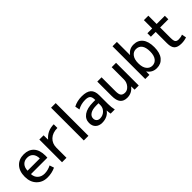

<svg xmlns="http://www.w3.org/2000/svg" viewBox="224 -1925 3111 3111"><g transform="rotate(-45 1779.5 -370.0)"><path d="M139 -298H420Q419 -372 382.5 -412Q346 -452 282 -452Q218 -452 179.5 -411.5Q141 -371 139 -298ZM139 -220Q142 -150 187.5 -109Q233 -68 302 -68Q377 -68 452 -106L477 -30Q390 10 292 10Q180 10 108.5 -63.5Q37 -137 37 -260Q37 -386 103.5 -458Q170 -530 282 -530Q393 -530 455 -462Q517 -394 517 -265Q517 -250 515 -220Z M971 -530V-446Q861 -446 797 -386.5Q733 -327 733 -230V0H631V-520H728L730 -420H732Q824 -530 971 -530Z M1130 0V-750H1236V0Z M1725 -258H1675Q1585 -258 1536.5 -227Q1488 -196 1488 -145Q1488 -108 1510.5 -86.5Q1533 -65 1570 -65Q1633 -65 1679 -108.5Q1725 -152 1725 -215ZM1390 -140Q1390 -227 1463.5 -279.5Q1537 -332 1675 -332H1725V-337Q1725 -400 1699.5 -425Q1674 -450 1610 -450Q1515 -450 1435 -405L1420 -485Q1504 -530 1610 -530Q1723 -530 1774 -484.5Q1825 -439 1825 -340V-140Q1825 -69 1840 0H1745Q1737 -44 1736 -80H1734Q1706 -38 1656.5 -14Q1607 10 1545 10Q1474 10 1432 -30Q1390 -70 1390 -140Z M2294 0 2292 -75H2290Q2224 10 2119 10Q2039 10 1999 -38Q1959 -86 1959 -190V-520H2057V-200Q2057 -129 2079.5 -101.5Q2102 -74 2154 -74Q2205 -74 2247 -123.5Q2289 -173 2289 -240V-520H2389V0Z M2538 -750H2638V-450H2640Q2698 -530 2798 -530Q2897 -530 2952.5 -461.5Q3008 -393 3008 -260Q3008 -129 2950.5 -59.5Q2893 10 2798 10Q2694 10 2637 -75H2635L2633 0H2538ZM2910 -260Q2910 -355 2874 -402.5Q2838 -450 2773 -450Q2714 -450 2676 -400.5Q2638 -351 2638 -265V-255Q2638 -168 2676 -119Q2714 -70 2773 -70Q2835 -70 2872.5 -119Q2910 -168 2910 -260Z M3299 -500H3487V-420H3299V-180Q3299 -115 3316 -92.5Q3333 -70 3377 -70Q3427 -70 3467 -88L3482 -10Q3425 10 3362 10Q3274 10 3235.5 -29Q3197 -68 3197 -160V-420H3087V-500H3197V-690H3299Z"/></g></svg>

Font: M PLUS 1p Medium
Style: Regular
Weight: 500
Version: Version 1.062